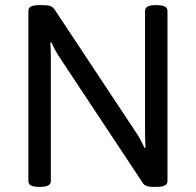

<svg xmlns="http://www.w3.org/2000/svg" viewBox="-20 -722 759 744"><path d="M90 -20V-680Q90 -702 130 -702H151Q167 -702 176.5 -698Q186 -694 193 -683L507 -209Q524 -184 540 -149L544 -150Q542 -173 542 -218V-680Q542 -702 582 -702H589Q629 -702 629 -680V-20Q629 2 589 2H569Q543 2 534 -12L212 -498Q195 -523 179 -558L175 -557Q177 -534 177 -489V-20Q177 2 137 2H130Q90 2 90 -20Z"/></svg>

Font: Asap-Regular
Style: Regular
Weight: 400
Designer: Pablo Cosgaya
Foundry: Omnibus-Type
Version: Version 2.000; ttfautohint (v1.8)